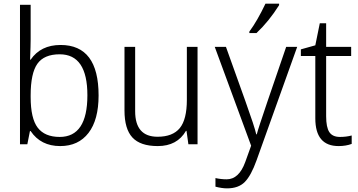

<svg xmlns="http://www.w3.org/2000/svg" viewBox="-20 -786 1948 1046"><path d="M147 -71.8H143.1L128.9 0H88.9V-759.8H147V-571.8Q147 -541.5 144 -460.9H147Q201.7 -541 310.1 -541Q517.1 -541 517.1 -266.1Q517.1 -133.3 462.2 -61.8Q407.2 9.8 308.1 9.8Q202.1 9.8 147 -71.8ZM147 -266.1V-257.8Q147 -140.6 185.5 -90.3Q224.1 -40 305.2 -40Q456.1 -40 456.1 -267.1Q456.1 -490.2 305.2 -490.2Q220.2 -490.2 183.6 -438.5Q147 -386.7 147 -266.1Z M716.3 -530.8V-180.2Q716.3 -41 838.4 -41Q920.9 -41 959.5 -88.1Q998 -135.3 998 -242.2V-530.8H1056.2V0H1006.3L996.1 -73.2H993.2Q945.3 9.8 839.4 9.8Q744.6 9.8 701.4 -36.9Q658.2 -83.5 658.2 -184.1V-530.8Z M1149.9 -530.8H1210.9L1316.9 -234.9Q1367.7 -93.3 1376 -54.2H1378.9Q1385.7 -82.5 1438 -235.8L1539.1 -530.8H1599.1L1377.9 86.9Q1348.1 170.4 1313.7 205.3Q1279.3 240.2 1216.8 240.2Q1189.5 240.2 1153.8 231V184.1Q1184.1 190.9 1214.8 190.9Q1281.7 190.9 1315.9 97.2L1348.1 7.8ZM1338.4 -613.8Q1381.8 -672.4 1426.3 -766.1H1500.5V-757.8Q1444.8 -669.4 1377.4 -606H1338.4Z M1896 -47.9V-2Q1864.3 9.8 1824.7 9.8Q1697.8 9.8 1697.8 -141.1V-481H1619.1V-517.1L1697.8 -539.1L1722.2 -659.2H1756.8V-530.8H1893.1V-481H1756.8V-152.8Q1756.8 -92.3 1774.2 -66.2Q1791.5 -40 1832 -40Q1866.2 -40 1896 -47.9Z"/></svg>

Font: Droid Sans TV
Style: Regular
Weight: 300
Version: Version 1.00